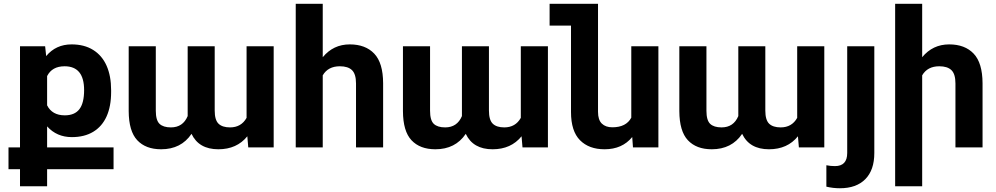

<svg xmlns="http://www.w3.org/2000/svg" viewBox="-20 -770 5205 1003"><path d="M573.2 113.8H226.1V203.1H84.5V113.8H24.4V0H84.5V-528.3H215.8L221.2 -477.1Q272 -538.1 354 -538.1Q420.4 -538.1 466.8 -509Q513.2 -480 536.9 -426.5Q560.5 -373 560.5 -299.3V-289.1Q560.5 -214.8 536.9 -162.1Q513.2 -109.4 467 -81.5Q420.9 -53.7 355.5 -53.7Q276.4 -53.7 226.1 -109.9V0H573.2ZM226.1 -219.7Q252.4 -167.5 318.4 -167.5Q370.1 -167.5 394.8 -199.7Q419.4 -231.9 419.4 -299.3Q419.4 -423.8 317.4 -423.8Q252 -423.8 226.1 -372.6Z M1268.1 -154.3V-528.3H1409.7V0H1276.9L1272 -58.1Q1217.3 9.8 1120.6 9.8Q1018.6 9.8 980.5 -70.8Q926.3 9.8 821.8 9.8Q741.2 9.8 697 -37.4Q652.8 -84.5 652.3 -189.5V-528.3H793.9V-191.4Q793.9 -141.6 813.5 -123Q833 -104.5 873 -104.5Q935.5 -104.5 960.4 -163.6V-528.3H1101.6V-192.4Q1101.6 -143.1 1121.6 -123.8Q1141.6 -104.5 1181.6 -104.5Q1240.2 -104.5 1268.1 -154.3Z M1666 -376.5V0H1524.9V-750H1666V-471.2Q1721.2 -538.1 1807.1 -538.1Q1889.2 -538.1 1935.1 -489.7Q1981 -441.4 1981.4 -335.4V0H1839.8V-334Q1839.8 -383.3 1818.8 -403.6Q1797.9 -423.8 1755.4 -423.8Q1693.8 -423.8 1666 -376.5Z M2700.7 -154.3V-528.3H2842.3V0H2709.5L2704.6 -58.1Q2649.9 9.8 2553.2 9.8Q2451.2 9.8 2413.1 -70.8Q2358.9 9.8 2254.4 9.8Q2173.8 9.8 2129.6 -37.4Q2085.4 -84.5 2085 -189.5V-528.3H2226.6V-191.4Q2226.6 -141.6 2246.1 -123Q2265.6 -104.5 2305.7 -104.5Q2368.2 -104.5 2393.1 -163.6V-528.3H2534.2V-192.4Q2534.2 -143.1 2554.2 -123.8Q2574.2 -104.5 2614.3 -104.5Q2672.9 -104.5 2700.7 -154.3Z M3419.4 -528.3V0H3286.6L3282.7 -54.2Q3230.5 9.8 3138.2 9.8Q3056.6 9.8 3009.8 -37.6Q2962.9 -85 2962.9 -184.6V-636.2H2851.1V-750H3104V-185.5Q3104 -143.6 3124 -124.3Q3144 -105 3178.7 -105Q3251 -105 3277.8 -155.3V-528.3Z M4144.5 -154.3V-528.3H4286.1V0H4153.3L4148.4 -58.1Q4093.8 9.8 3997.1 9.8Q3895 9.8 3856.9 -70.8Q3802.7 9.8 3698.2 9.8Q3617.7 9.8 3573.5 -37.4Q3529.3 -84.5 3528.8 -189.5V-528.3H3670.4V-191.4Q3670.4 -141.6 3689.9 -123Q3709.5 -104.5 3749.5 -104.5Q3812 -104.5 3836.9 -163.6V-528.3H3978V-192.4Q3978 -143.1 3998 -123.8Q4018.1 -104.5 4058.1 -104.5Q4116.7 -104.5 4144.5 -154.3Z M4405.8 -528.3H4547.4V29.3Q4547.4 118.2 4500.5 165.8Q4453.6 213.4 4367.7 213.4Q4331.5 213.4 4296.9 205.1V93.3Q4319.3 97.7 4341.8 97.7Q4405.8 97.7 4405.8 29.3Z M4797.4 -376.5V203.1H4656.2V-750H4797.4V-471.2Q4852.5 -538.1 4938.5 -538.1Q5020.5 -538.1 5066.4 -489.7Q5112.3 -441.4 5112.8 -335.4V0H4971.2V-334Q4971.2 -383.3 4950.2 -403.6Q4929.2 -423.8 4886.7 -423.8Q4825.2 -423.8 4797.4 -376.5Z"/></svg>

Font: Mardoto
Style: Bold
Weight: 700
Designer: Christian Robertson, Vahan Hovhannisyan
Foundry: Google
Version: Version 1.000